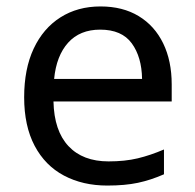

<svg xmlns="http://www.w3.org/2000/svg" viewBox="-20 -566 604 596"><path d="M292 -546Q361 -546 410.5 -516Q460 -486 486.5 -431.5Q513 -377 513 -304V-251H146Q148 -160 192.5 -112.5Q237 -65 317 -65Q368 -65 407.5 -74.5Q447 -84 489 -102V-25Q448 -7 408 1.5Q368 10 313 10Q237 10 178.5 -21Q120 -52 87.5 -113.5Q55 -175 55 -264Q55 -352 84.5 -415Q114 -478 167.5 -512Q221 -546 292 -546ZM291 -474Q228 -474 191.5 -433.5Q155 -393 148 -321H421Q420 -389 389 -431.5Q358 -474 291 -474Z"/></svg>

Font: Noto Sans Soyombo
Style: Regular
Weight: 400
Designer: Monotype Design Team
Foundry: Monotype Imaging Inc.
Version: Version 2.001; ttfautohint (v1.8.4.7-5d5b)